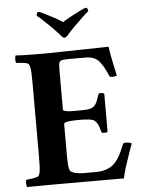

<svg xmlns="http://www.w3.org/2000/svg" viewBox="-58 -894 702 942"><g transform="rotate(-5 293.5 -422.5)"><path d="M284 -788Q299 -798 324.5 -812Q350 -826 372.5 -837Q395 -848 401 -848Q406 -848 408.5 -842Q411 -836 411 -830Q405 -826 388 -810.5Q371 -795 337 -761Q322 -746 314.5 -737.5Q307 -729 298 -719Q290 -711 283 -711Q277 -711 270 -719Q263 -727 254 -737.5Q245 -748 228 -765Q194 -798 178.5 -812Q163 -826 157 -830Q157 -836 159.5 -842Q162 -848 167 -848Q173 -848 195.5 -837Q218 -826 243.5 -812Q269 -798 284 -788ZM177 -642Q189 -642 219.5 -642.5Q250 -643 289.5 -644Q329 -645 370 -645.5Q411 -646 444.5 -647Q478 -648 495 -648Q500 -611 508 -574Q516 -537 523 -504Q521 -502 513 -500.5Q505 -499 500 -499Q488 -499 485 -507Q469 -548 446.5 -576.5Q424 -605 379 -605H298Q282 -605 267.5 -603.5Q253 -602 249 -594Q246 -586 245.5 -574Q245 -562 245 -546Q245 -543 245 -540Q245 -537 245 -534V-359Q245 -355 258 -352Q271 -349 287 -349H338Q367 -349 382.5 -354Q398 -359 407 -374Q416 -389 424 -417Q426 -425 436 -425Q449 -425 454 -420V-232Q453 -231 447.5 -230Q442 -229 437 -229Q424 -229 423 -236Q414 -271 405 -282Q396 -293 389 -296Q372 -303 315 -303Q302 -303 285.5 -302Q269 -301 257 -298Q245 -295 245 -289V-138Q245 -138 245 -136Q245 -131 245 -116.5Q245 -102 246.5 -86Q248 -70 252 -61Q257 -51 277 -46Q297 -41 316 -41H380Q408 -41 431.5 -49Q455 -57 471 -73Q487 -89 499 -111Q511 -133 524 -166Q526 -172 537 -172Q545 -172 555 -170Q565 -168 567 -166Q558 -140 547 -109Q536 -78 527 -49Q518 -20 514 2Q504 2 468 2Q432 2 381 2Q330 2 274.5 2Q219 2 168.5 2Q118 2 82.5 2.5Q47 3 37 3Q34 -2 33.5 -15Q33 -28 37 -33Q44 -34 58 -35.5Q72 -37 85 -40.5Q98 -44 100 -50Q106 -65 107 -88Q108 -111 108 -142V-501Q108 -533 107 -555.5Q106 -578 100 -593Q98 -600 85 -603Q72 -606 58 -607Q44 -608 37 -608Q33 -613 33.5 -627Q34 -641 37 -645Q70 -643 108 -642.5Q146 -642 177 -642Z"/></g></svg>

Font: Amiri
Style: Bold
Weight: 700
Designer: Khaled Hosny
Version: Version 0.113